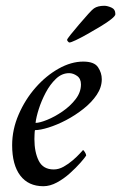

<svg xmlns="http://www.w3.org/2000/svg" viewBox="-20 -638 419 664"><path d="M268 -425Q306 -425 319 -405.5Q332 -386 332 -364Q332 -336 314.5 -310Q297 -284 268.5 -261.5Q240 -239 208.5 -222.5Q177 -206 148 -197Q119 -188 101 -188Q100 -186 99.5 -173.5Q99 -161 99 -157Q99 -112 114 -82Q129 -52 166 -52Q183 -52 200 -61.5Q217 -71 232 -84Q247 -97 256.5 -107.5Q266 -118 267 -119Q269 -119 273.5 -112Q278 -105 278 -100Q273 -92 258 -75Q243 -58 222 -39Q201 -20 177 -7Q153 6 130 6Q78 6 50 -31Q22 -68 22 -136Q22 -190 44.5 -242Q67 -294 103 -335Q139 -376 182.5 -400.5Q226 -425 268 -425ZM103 -213Q117 -213 143 -223.5Q169 -234 196 -252.5Q223 -271 241.5 -295Q260 -319 260 -346Q260 -366 246.5 -375.5Q233 -385 219 -385Q194 -385 173.5 -365.5Q153 -346 138 -317.5Q123 -289 114 -260.5Q105 -232 103 -213ZM220 -491Q218 -491 215 -494.5Q212 -498 212 -500Q212 -503 224.5 -518.5Q237 -534 254 -554Q271 -574 285.5 -590Q300 -606 305 -609Q318 -618 341 -618Q351 -618 365 -612Q379 -606 379 -589Q379 -583 364.5 -571.5Q350 -560 327.5 -546.5Q305 -533 282 -520Q259 -507 242 -499Q225 -491 220 -491Z"/></svg>

Font: Amiri
Style: Italic
Weight: 400
Italic angle: 10°
Designer: Khaled Hosny
Version: Version 0.113